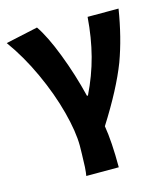

<svg xmlns="http://www.w3.org/2000/svg" viewBox="-116 -667 834 959"><g transform="rotate(-15 301.0 -188.0)"><path d="M216 157Q219 76 219 48Q219 -25 191.5 -129.5Q164 -234 113.5 -344Q63 -454 -1 -542L165 -578Q205 -520 247.5 -409.5Q290 -299 318 -184H323Q367 -274 391 -366Q415 -458 423 -564H583Q560 -420 517 -303Q469 -178 365 -14Q379 69 379 202H211Q214 187 216 157Z"/></g></svg>

Font: Merged Yaku Han JP ExtraBold
Style: Regular
Weight: 800
Designer: Ryoko NISHIZUKA 西塚涼子 (kana, bopomofo & ideographs); Paul D. Hunt (Latin, Greek & Cyrillic); Sandoll Communications 산돌커뮤니
Foundry: Adobe
Version: Version 2.004